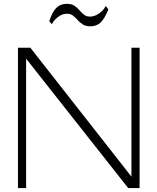

<svg xmlns="http://www.w3.org/2000/svg" viewBox="-20 -958 802 978"><path d="M71.5 0V-715H134.5L659.5 -45.5L649.5 -24.5V-715H691V0H633L97 -679.5L113 -690.5V0ZM440 -824Q416 -824 401.2 -833.8Q386.5 -843.5 375.5 -856Q364.5 -868.5 352.2 -878.2Q340 -888 321 -888Q304 -888 288.5 -879.8Q273 -871.5 261.5 -859.2Q250 -847 244 -834.5L231 -850Q246 -897 266.8 -917.8Q287.5 -938.5 320.5 -938.5Q344.5 -938.5 359 -928.8Q373.5 -919 384.5 -906Q395.5 -893 407.8 -883.2Q420 -873.5 438.5 -873.5Q455.5 -873.5 471.8 -881.8Q488 -890 500.5 -902.5Q513 -915 518.5 -927.5L532 -910.5Q513.5 -863.5 492.8 -843.8Q472 -824 440 -824Z"/></svg>

Font: Russolo 10pt ExtraLight
Style: Regular
Weight: 200
Designer: Micah Stupak-Hahn
Version: Version 1.000